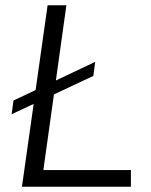

<svg xmlns="http://www.w3.org/2000/svg" viewBox="-20 -706 572 726"><path d="M63 0 160 -686H231L144 -63H475V0ZM24 -274 31 -326 340 -472 333 -419Z"/></svg>

Font: Chivo ExtraLight
Style: Italic
Weight: 250
Italic angle: -8.05°
Designer: Hector Gatti
Foundry: Omnibus-Type
Version: Version 2.002